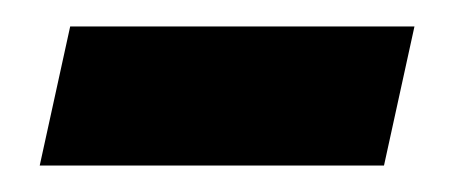

<svg xmlns="http://www.w3.org/2000/svg" viewBox="-20 -345 350 145"><path d="M10 -220 33 -325H293L270 -220Z"/></svg>

Font: NotoSerifTamilSlanted
Style: Italic
Weight: 400
Italic angle: -12°
Designer: Indian Type Foundry, Tom Grace, and the Monotype Design Team
Foundry: Monotype Imaging Inc.
Version: Version 2.001